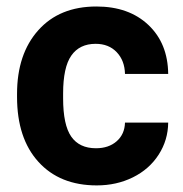

<svg xmlns="http://www.w3.org/2000/svg" viewBox="-20 -558 561 588"><path d="M32.2 0ZM273.9 -104Q313 -104 337.4 -125.5Q361.8 -147 362.8 -182.6H495.1Q494.6 -128.9 465.8 -84.2Q437 -39.6 387 -14.9Q336.9 9.8 276.4 9.8Q163.1 9.8 97.7 -62.3Q32.2 -134.3 32.2 -261.2V-270.5Q32.2 -392.6 97.2 -465.3Q162.1 -538.1 275.4 -538.1Q374.5 -538.1 434.3 -481.7Q494.1 -425.3 495.1 -331.5H362.8Q361.8 -372.6 337.4 -398.2Q313 -423.8 272.9 -423.8Q223.6 -423.8 198.5 -387.9Q173.3 -352.1 173.3 -271.5V-256.8Q173.3 -175.3 198.2 -139.6Q223.1 -104 273.9 -104Z"/></svg>

Font: Roboto
Style: Bold
Weight: 700
Designer: Google
Version: Version 2.134; 2016; ttfautohint (v1.6)